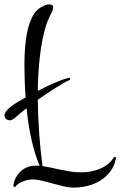

<svg xmlns="http://www.w3.org/2000/svg" viewBox="-51 -686 550 877"><path d="M479 33.2Q473.6 68.4 454.8 94.5Q436 120.6 409.4 137.5Q382.8 154.3 350.8 162.6Q318.8 170.9 286.6 170.9Q263.7 170.9 239.3 165Q214.8 159.2 190.2 152.3Q165.5 145.5 141.8 139.6Q118.2 133.8 96.7 133.8Q86.4 133.8 75 136.2Q63.5 138.7 52.5 143.1Q41.5 147.5 32.2 154.1Q22.9 160.6 17.6 168.9L9.8 165Q11.7 144.5 20.3 127.4Q28.8 110.4 42.2 97.7Q55.7 85 73 77.9Q90.3 70.8 110.8 70.8Q115.7 70.8 120.4 70.8Q125 70.8 129.9 71.3Q118.2 43.5 108.6 12Q99.1 -19.5 91.8 -53Q84.5 -86.4 79.1 -121.3Q73.7 -156.2 70.3 -191.4Q54.7 -179.7 41 -168.2Q27.3 -156.7 15.1 -145.5Q11.2 -142.6 7.8 -141.1Q-3.4 -134.3 -13.4 -137.5Q-23.4 -140.6 -27.3 -147.9Q-34.2 -159.7 -26.6 -172.1Q-19 -184.6 -4.9 -196.3Q9.3 -208 25.9 -217.8Q42.5 -227.5 53.7 -233.9Q56.2 -235.4 59.3 -237.1Q62.5 -238.8 65.9 -240.7Q63 -279.8 61.8 -316.9Q60.5 -354 60.5 -388.2Q60.5 -405.8 61.3 -429.2Q62 -452.6 64.5 -478.8Q66.9 -504.9 71.5 -531.2Q76.2 -557.6 84.5 -581.1Q92.8 -604.5 105 -623Q117.2 -641.6 134.8 -651.9Q144 -657.2 154.1 -661.6Q164.1 -666 174.8 -666Q181.6 -666 186.8 -662.8Q191.9 -659.7 191.9 -651.9Q191.9 -647.5 190.7 -643.8Q189.5 -640.1 188 -636.2Q180.2 -618.7 172.1 -602.1Q164.1 -585.4 158.7 -567.9Q140.1 -505.9 131.3 -429.7Q122.6 -353.5 121.6 -271Q140.6 -280.8 160.6 -290.3Q180.7 -299.8 199.7 -308.1Q218.8 -316.4 236.1 -322.5Q253.4 -328.6 267.1 -331.5L269 -321.8Q259.8 -317.9 250.2 -312.7Q240.7 -307.6 232.4 -302.2Q207 -287.6 178.7 -269Q150.4 -250.5 121.6 -230Q122.6 -151.4 128.2 -74.2Q133.8 2.9 143.1 72.8Q163.6 75.7 184.8 80.3Q206.1 85 227.8 89.6Q249.5 94.2 272 97.7Q294.4 101.1 317.9 101.1Q339.8 101.1 362.1 97.4Q384.3 93.8 404.5 85.4Q424.8 77.1 441.9 63.5Q459 49.8 470.7 29.8Z"/></svg>

Font: Montez
Style: Regular
Weight: 400
Designer: Astigmatic (AOETI)
Foundry: Astigmatic (AOETI)
Version: Version 1.001